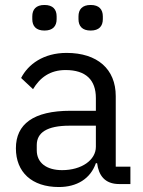

<svg xmlns="http://www.w3.org/2000/svg" viewBox="-20 -741 574 773"><path d="M159 -618C193 -618 208 -636 208 -664V-675C208 -703 193 -721 159 -721C125 -721 110 -703 110 -675V-664C110 -636 125 -618 159 -618ZM345 -618C379 -618 394 -636 394 -664V-675C394 -703 379 -721 345 -721C311 -721 296 -703 296 -675V-664C296 -636 311 -618 345 -618ZM505 0V-70H446V-354C446 -463 372 -528 248 -528C155 -528 93 -482 65 -427L113 -382C141 -429 182 -459 244 -459C326 -459 366 -419 366 -346V-295H264C114 -295 44 -241 44 -144C44 -48 108 12 217 12C289 12 344 -21 366 -84H371C377 -36 401 0 460 0ZM230 -56C168 -56 128 -85 128 -136V-157C128 -207 169 -235 260 -235H366V-150C366 -97 309 -56 230 -56Z"/></svg>

Font: IBM Plex Thai Looped
Style: Regular
Weight: 400
Designer: Mike Abbink, Paul van der Laan, Pieter van Rosmalen, Ben Mitchell, Mark Frömberg
Foundry: Bold Monday
Version: Version 1.0